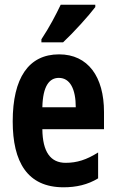

<svg xmlns="http://www.w3.org/2000/svg" viewBox="-20 -786 491 816"><path d="M385 -756V-766H238C217 -722 191 -672 156 -619V-606H248C294 -649 358 -720 385 -756ZM231 -555C102 -555 34 -455 34 -270C34 -98 96 10 250 10C304 10 353 -1 397 -28V-138C348 -107 307 -94 259 -94C195 -94 161 -140 160 -237H422V-310C422 -460 354 -555 231 -555ZM230 -455C278 -455 302 -407 302 -330H160C162 -421 190 -455 230 -455Z"/></svg>

Font: Noto Sans Tamil ExtraCondensed
Style: Bold
Weight: 700
Width: 2
Designer: Jelle Bosma - Monotype Design Team
Foundry: Monotype Imaging Inc.
Version: Version 2.004